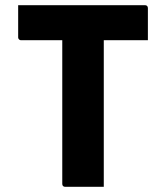

<svg xmlns="http://www.w3.org/2000/svg" viewBox="-20 -720 640 740"><path d="M50 -700H539Q544 -700 547 -697Q550 -694 550 -689Q550 -655 550 -627.5Q550 -600 550 -565H61Q58 -565 55.5 -566.5Q53 -568 51.5 -570.5Q50 -573 50 -576Q50 -611 50 -638.5Q50 -666 50 -700ZM380 0Q343 0 306 0Q269 0 231 0Q226 0 223 -3Q220 -6 220 -11Q220 -91 220 -166.5Q220 -242 220 -317Q220 -392 220 -468Q220 -544 220 -623H392L380 -593Q380 -574 380 -553Q380 -532 380 -512.5Q380 -493 380 -475Q380 -412 380 -352Q380 -292 380 -230Q380 -168 380 -98Q380 -71 380 -46Q380 -21 380 0Z"/></svg>

Font: Recursive ExtraBold
Style: Regular
Weight: 800
Version: Version 1.085